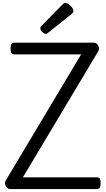

<svg xmlns="http://www.w3.org/2000/svg" viewBox="-20 -1289 720 1309"><path d="M49 0Q37 0 27.5 -9.5Q18 -19 15 -33Q12 -47 19 -58L533 -918H80Q65 -918 58.5 -927Q52 -936 52 -958Q52 -981 58.5 -989.5Q65 -998 80 -998H620Q639 -998 649.5 -978Q660 -958 650 -940L136 -80H639Q654 -80 660 -71.5Q666 -63 666 -40Q666 -18 660 -9Q654 0 639 0ZM292 -1058Q281 -1058 268 -1071.5Q255 -1085 255 -1095Q255 -1099 256 -1103Q257 -1107 263 -1113L406 -1258Q411 -1263 415.5 -1266Q420 -1269 426 -1269Q435 -1269 448 -1260Q461 -1251 470.5 -1239Q480 -1227 480 -1216Q480 -1209 477.5 -1204Q475 -1199 465 -1191L311 -1068Q305 -1064 300.5 -1061Q296 -1058 292 -1058Z"/></svg>

Font: Playwrite PE
Style: Regular
Weight: 400
Designer: Veronika Burian, José Scaglione
Foundry: TypeTogether
Version: Version 1.002